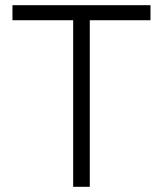

<svg xmlns="http://www.w3.org/2000/svg" viewBox="-20 -720 628 740"><path d="M262 0V-642H28V-700H560V-642H326V0Z"/></svg>

Font: Space Grotesk Light Light
Style: Regular
Weight: 300
Version: Version 2.000